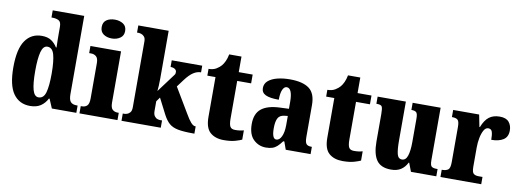

<svg xmlns="http://www.w3.org/2000/svg" viewBox="-61 -1135 4094 1507"><g transform="rotate(10 1986.0 -381.5)"><path d="M215 10Q129 10 81.5 -56.5Q34 -123 34 -267Q34 -412 81 -480Q128 -548 212 -548Q260 -548 289 -528Q318 -508 336 -478H341Q340 -500 339.5 -530.5Q339 -561 339 -590V-642Q339 -682 318.5 -692.5Q298 -703 269 -703H261V-760H512V-137Q512 -91 527.5 -74.5Q543 -58 575 -58H583V0H388L357 -73H352Q332 -34 299 -12Q266 10 215 10ZM269 -68Q310 -68 324.5 -119Q339 -170 339 -269Q339 -367 324.5 -419.5Q310 -472 270 -472Q236 -472 222 -419.5Q208 -367 208 -268Q208 -168 222 -118Q236 -68 269 -68Z M755 -623Q715 -623 688.5 -642Q662 -661 662 -698Q662 -737 688.5 -755Q715 -773 755 -773Q793 -773 821 -755Q849 -737 849 -698Q849 -661 821 -642Q793 -623 755 -623ZM608 0V-58H618Q643 -58 658.5 -73Q674 -88 674 -131V-412Q674 -450 657.5 -464.5Q641 -479 618 -479H601V-536H845V-128Q845 -87 861 -72.5Q877 -58 901 -58H911V0Z M943 0V-58H957Q964 -58 977 -62Q990 -66 1001 -79Q1012 -92 1012 -120V-644Q1012 -670 1001 -682.5Q990 -695 976.5 -699Q963 -703 957 -703H943V-760H1185V-378Q1185 -353 1183.5 -321.5Q1182 -290 1180 -279L1288 -424Q1296 -433 1296.5 -440.5Q1297 -448 1297 -452Q1297 -465 1284 -474Q1271 -483 1249 -483V-536H1492V-483Q1461 -483 1431.5 -464Q1402 -445 1368 -400L1324 -341L1442 -143Q1466 -101 1485 -79.5Q1504 -58 1520 -58H1524V0H1512Q1437 0 1393 -8.5Q1349 -17 1322.5 -40Q1296 -63 1273 -107L1209 -232L1185 -198V-122Q1185 -94 1195.5 -80Q1206 -66 1219 -62Q1232 -58 1239 -58H1256V0Z M1759 10Q1691 10 1650.5 -25.5Q1610 -61 1610 -149V-466H1545V-520Q1582 -520 1607 -535.5Q1632 -551 1645 -567Q1657 -581 1668 -604.5Q1679 -628 1685 -660H1783V-536H1894V-466H1783V-165Q1783 -122 1793 -103Q1803 -84 1834 -84Q1873 -84 1902 -93V-19Q1886 -11 1850 -0.5Q1814 10 1759 10Z M2094 10Q2037 10 1995.5 -30Q1954 -70 1954 -154Q1954 -236 2002.5 -275Q2051 -314 2149 -318L2221 -321V-374Q2221 -485 2175 -485Q2155 -485 2142.5 -457.5Q2130 -430 2130 -377Q2059 -377 2025 -393Q1991 -409 1991 -446Q1991 -482 2018.5 -505Q2046 -528 2091 -539Q2136 -550 2190 -550Q2292 -550 2343 -512Q2394 -474 2394 -381V-128Q2394 -87 2405 -72.5Q2416 -58 2446 -58H2450V0H2252L2230 -62H2221Q2201 -35 2184 -19.5Q2167 -4 2146 3Q2125 10 2094 10ZM2164 -66Q2190 -66 2206 -100.5Q2222 -135 2222 -191V-264L2195 -261Q2158 -257 2144 -230Q2130 -203 2130 -151Q2130 -66 2164 -66Z M2706 10Q2638 10 2597.5 -25.5Q2557 -61 2557 -149V-466H2492V-520Q2529 -520 2554 -535.5Q2579 -551 2592 -567Q2604 -581 2615 -604.5Q2626 -628 2632 -660H2730V-536H2841V-466H2730V-165Q2730 -122 2740 -103Q2750 -84 2781 -84Q2820 -84 2849 -93V-19Q2833 -11 2797 -0.5Q2761 10 2706 10Z M3092 10Q3011 10 2976.5 -39Q2942 -88 2942 -188V-407Q2942 -450 2935 -464.5Q2928 -479 2894 -479H2890V-536H3115V-226Q3115 -155 3124 -119Q3133 -83 3163 -83Q3194 -83 3207 -123Q3220 -163 3220 -232V-418Q3220 -460 3207.5 -469.5Q3195 -479 3172 -479H3169V-536H3392V-119Q3392 -76 3405 -67Q3418 -58 3441 -58H3452V0H3250L3224 -68H3220Q3201 -30 3170 -10Q3139 10 3092 10Z M3485 0V-58H3489Q3519 -58 3535.5 -70Q3552 -82 3552 -130V-411Q3552 -455 3538.5 -467Q3525 -479 3496 -479H3492V-536H3699L3718 -440H3722Q3744 -497 3777 -522.5Q3810 -548 3862 -548Q3913 -548 3935.5 -521Q3958 -494 3958 -454Q3958 -402 3922 -379.5Q3886 -357 3827 -357Q3827 -398 3820 -420Q3813 -442 3789 -442Q3768 -442 3754 -417.5Q3740 -393 3732.5 -355.5Q3725 -318 3725 -277V-125Q3725 -80 3739.5 -69Q3754 -58 3778 -58H3810V0Z"/></g></svg>

Font: Noto Serif Hebrew Condensed Black
Style: Regular
Weight: 900
Width: 3
Designer: Monotype Design Team
Foundry: Monotype Imaging Inc.
Version: Version 2.004; ttfautohint (v1.8.4.7-5d5b)